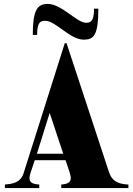

<svg xmlns="http://www.w3.org/2000/svg" viewBox="-20 -958 679 978"><path d="M5 -18V0H180V-18C146 -21 119 -26 135 -76L157 -142H314L335 -79C352 -28 326 -21 292 -18V0H634V-18C600 -20 554 -25 536 -79L319 -738H310L100 -75C84 -25 39 -21 5 -18ZM168 -175 233 -383 302 -175ZM210 -852C265 -852 335 -756 407 -756C458 -756 481 -779 481 -914H459C459 -851 443 -842 418 -842C372 -842 293 -938 224 -938C170 -938 147 -908 147 -780H169C169 -843 185 -852 210 -852Z"/></svg>

Font: Sprat Condesed
Style: Bold
Weight: 700
Width: 3
Designer: Ethan Nakache
Foundry: Collletttivo
Version: Version 2.000;Glyphs 3.2 (3217)